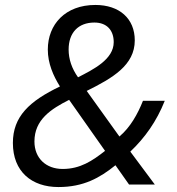

<svg xmlns="http://www.w3.org/2000/svg" viewBox="-20 -745 713 775"><path d="M216 10C317 10 383 -27 446 -78L501 0H605L506 -133C565 -189 612 -255 645 -338H557C536 -285 506 -231 462 -194L330 -378C435 -430 524 -482 524 -582C524 -670 462 -725 365 -725C243 -725 173 -646 173 -545C173 -489 195 -439 222 -396C99 -337 32 -275 32 -168C32 -52 108 10 216 10ZM295 -433C270 -468 257 -506 257 -545C257 -613 296 -654 361 -654C412 -654 439 -622 439 -575C439 -505 357 -465 295 -433ZM233 -63C166 -63 119 -106 119 -174C119 -262 186 -305 259 -342L404 -136C353 -96 304 -63 233 -63Z"/></svg>

Font: BC Sans
Style: Italic
Weight: 400
Italic angle: -12°
Designer: Monotype Design Team
Designer: Province of B.C.
Foundry: Monotype Imaging Inc.
Version: Version 2.000;GOOG;noto-source:20170915:90ef993387c0